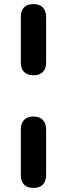

<svg xmlns="http://www.w3.org/2000/svg" viewBox="-20 -733 327 941"><path d="M144 -364C184 -364 206 -386 206 -427V-650C206 -691 183 -713 144 -713C104 -713 82 -691 82 -650V-427C82 -386 104 -364 144 -364ZM144 188C184 188 206 166 206 125V-98C206 -139 183 -162 144 -162C104 -162 82 -139 82 -98V125C82 166 104 188 144 188Z"/></svg>

Font: SN Pro SemiBold
Style: Regular
Weight: 600
Designer: Tobias Whetton
Foundry: Supernotes
Version: Version 1.003;Glyphs 3.3 (3324)